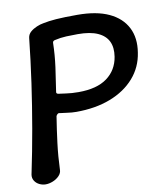

<svg xmlns="http://www.w3.org/2000/svg" viewBox="-98 -741 687 805"><g transform="rotate(-10 245.5 -338.5)"><path d="M32 0Q18 0 5 -6.5Q-8 -13 -15 -24.5Q-22 -36 -20 -50Q0 -145 16.5 -239.5Q33 -334 46.5 -428.5Q60 -523 70 -617Q72 -632 83.5 -642Q95 -652 110.5 -658.5Q126 -665 139 -667Q162 -672 195 -674.5Q228 -677 285 -677Q367 -677 419.5 -652.5Q472 -628 495 -583Q518 -538 508 -477Q499 -416 459.5 -371Q420 -326 356.5 -301.5Q293 -277 211 -277Q192 -277 172.5 -280Q153 -283 141 -284Q137 -286 132.5 -282.5Q128 -279 126 -274Q117 -218 110 -162Q103 -106 101 -50Q101 -36 90 -24.5Q79 -13 63 -6.5Q47 0 32 0ZM174 -589Q170 -588 167.5 -585.5Q165 -583 165 -578Q164 -528 157 -476.5Q150 -425 142 -375Q140 -367 149 -365Q159 -364 182 -360.5Q205 -357 235 -357Q313 -357 356.5 -389Q400 -421 409 -477Q415 -515 402.5 -541.5Q390 -568 358 -582.5Q326 -597 273 -597Q249 -597 224.5 -596Q200 -595 174 -589Z"/></g></svg>

Font: Winky Sans
Style: Italic
Weight: 400
Italic angle: -8.97852°
Designer: Simon Atzbach
Foundry: typofactur
Version: Version 1.205